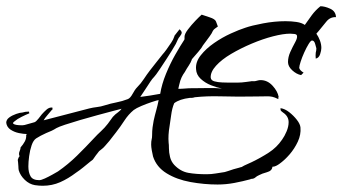

<svg xmlns="http://www.w3.org/2000/svg" viewBox="-32 -560 1098 616"><path d="M996 -540Q1010 -540 1027.5 -532Q1045 -524 1046 -505Q1027 -506 1014.5 -490Q1002 -474 990 -460L983 -452Q990 -442 994.5 -430Q999 -418 999 -406Q999 -398 995 -386Q991 -374 981 -372Q980 -382 981 -391Q982 -395 982.5 -398Q983 -401 983 -405Q982 -409 979 -419.5Q976 -430 969 -430Q965 -430 958 -418.5Q951 -407 944 -391.5Q937 -376 932.5 -362Q928 -348 928 -342Q930 -334 942 -327L934 -319Q919 -322 905.5 -334.5Q892 -347 892 -361Q892 -377 899.5 -393.5Q907 -410 914.5 -423.5Q922 -437 921 -444Q921 -450 912.5 -451Q904 -452 899 -452Q877 -452 844 -443.5Q811 -435 775.5 -420Q740 -405 709.5 -387Q679 -369 661 -349Q643 -329 644 -311Q645 -302 656 -299Q667 -296 680.5 -295.5Q694 -295 699 -295H731Q737 -295 743.5 -295.5Q750 -296 757 -297L772 -299Q776 -300 780 -299.5Q784 -299 788 -300Q792 -301 796 -302Q800 -303 804 -303Q826 -303 842.5 -285Q859 -267 862 -249L861 -247V-242Q849 -248 841.5 -249.5Q834 -251 827 -251Q820 -251 791 -250.5Q762 -250 733 -250Q711 -250 671 -251Q631 -252 593 -248Q587 -246 583 -246H577Q544 -242 527 -229Q520 -213 517 -189.5Q514 -166 512 -155Q507 -126 509 -102Q510 -97 510 -84Q510 -71 513.5 -56.5Q517 -42 527 -31Q547 -10 572 -5.5Q597 -1 631 -1Q646 -1 660.5 -3.5Q675 -6 689 -8Q693 -9 700.5 -11.5Q708 -14 717 -17Q726 -19 733.5 -21.5Q741 -24 742 -24H743Q751 -29 759.5 -32.5Q768 -36 776 -40Q805 -54 830.5 -70.5Q856 -87 873 -112Q881 -123 887.5 -138.5Q894 -154 894 -168Q894 -187 876 -199Q874 -201 871 -203Q868 -205 868 -209V-213Q882 -211 896 -200Q910 -189 920.5 -175.5Q931 -162 932 -151Q934 -128 923.5 -105.5Q913 -83 897 -64.5Q881 -46 864 -34Q860 -31 854 -28Q848 -25 842 -25Q841 -12 824.5 -7.5Q808 -3 799 2Q792 5 787 9.5Q782 14 773 14H772V15Q746 22 719.5 27Q693 32 666 32Q623 32 579 24Q535 16 502.5 -4Q470 -24 459 -58Q457 -66 455 -77.5Q453 -89 453 -96Q453 -107 454.5 -112.5Q456 -118 456 -126Q456 -140 457.5 -151.5Q459 -163 461 -173Q465 -191 469.5 -207Q474 -223 477 -239Q471 -238 454.5 -232.5Q438 -227 421.5 -220Q405 -213 397 -207Q380 -193 367 -173Q354 -153 340 -135Q337 -131 331 -123.5Q325 -116 319 -108Q312 -100 306 -93Q300 -86 296 -83Q294 -81 291 -79Q288 -77 286 -75Q280 -68 275.5 -61.5Q271 -55 266 -48L257 -41Q246 -32 235 -23Q224 -14 212 -6Q187 13 161 24.5Q135 36 105 36Q99 36 93 35.5Q87 35 80 34Q62 31 47.5 17Q33 3 28 -14Q27 -20 27 -26Q27 -32 26 -39L25 -47Q27 -55 31 -59Q29 -62 29 -66Q29 -71 31.5 -76.5Q34 -82 34 -87Q42 -96 47.5 -106Q53 -116 52 -128L55 -130Q44 -130 29 -133Q14 -136 2 -144Q-10 -152 -12 -166Q-12 -176 -2.5 -183Q7 -190 20 -194.5Q33 -199 40 -199Q49 -202 61 -202L62 -196H61Q51 -192 37 -185Q23 -178 15 -171Q7 -165 11 -163Q16 -158 40 -158L47 -159L79 -168Q84 -170 91.5 -179.5Q99 -189 102 -193Q109 -201 117.5 -208.5Q126 -216 136 -215Q136 -213 136.5 -210.5Q137 -208 134 -207Q130 -202 120.5 -191Q111 -180 108 -174L254 -212Q266 -215 279 -216.5Q292 -218 304 -222Q323 -228 341.5 -231.5Q360 -235 378 -242Q386 -245 393.5 -259Q401 -273 408 -280Q420 -292 429.5 -306.5Q439 -321 449 -334Q458 -346 469 -359.5Q480 -373 490 -386Q494 -390 502 -401Q510 -412 517.5 -423.5Q525 -435 526 -440L527 -442Q527 -445 529 -447L544 -466Q551 -460 551 -455Q551 -451 545 -443Q541 -439 538 -432Q535 -425 532 -419Q525 -407 518 -395.5Q511 -384 503 -372Q492 -356 481 -338.5Q470 -321 456 -306Q455 -305 454 -303Q453 -301 451 -299Q450 -297 443.5 -287.5Q437 -278 430 -267Q423 -256 418 -249Q450 -253 482 -259Q487 -290 500.5 -323Q514 -356 530.5 -385Q547 -414 559 -432Q560 -433 560 -436V-442Q560 -451 571 -465.5Q582 -480 595 -493.5Q608 -507 615 -513Q623 -510 640.5 -504.5Q658 -499 661 -491L667 -475Q662 -471 658 -468.5Q654 -466 651 -461L647 -453L641 -444L630 -429Q616 -411 614 -406Q613 -404 604 -393.5Q595 -383 587.5 -374.5Q580 -366 583 -369L584 -370Q580 -359 573.5 -349.5Q567 -340 561 -329Q555 -321 550.5 -311.5Q546 -302 543 -288L540 -275Q551 -275 562 -276Q573 -277 584 -277H591Q614 -277 637 -277.5Q660 -278 680 -276Q664 -279 645 -286.5Q626 -294 612 -307Q598 -320 597 -338Q595 -361 612 -382.5Q629 -404 655 -422Q681 -440 708.5 -452.5Q736 -465 755 -471Q775 -478 812 -485Q849 -492 884 -492Q903 -492 919.5 -489.5Q936 -487 946 -480Q957 -496 968.5 -511.5Q980 -527 996 -540ZM338 -193 347 -200Q355 -206 358 -211Q350 -209 329 -203.5Q308 -198 280.5 -190.5Q253 -183 225.5 -175Q198 -167 177 -160Q156 -153 149 -149Q135 -140 116 -133Q107 -129 98.5 -124.5Q90 -120 84 -116Q75 -110 69.5 -94Q64 -78 61.5 -59Q59 -40 59 -26Q59 -7 66 5.5Q73 18 94 18Q100 18 112 12.5Q124 7 136.5 0Q149 -7 154 -10Q187 -33 215 -60.5Q243 -88 269 -116Q280 -128 292 -139Q304 -150 314 -163Q318 -168 322 -174Q326 -180 330 -185Q332 -187 334 -189Q336 -191 338 -193Z"/></svg>

Font: Qwitcher Grypen
Style: Bold
Weight: 700
Designer: Robert E. Leuschke
Foundry: Robert E. Leuschke
Version: Version 1.100; ttfautohint (v1.8.3)